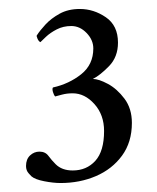

<svg xmlns="http://www.w3.org/2000/svg" viewBox="-20 -651 350 428"><path d="M158 -631Q189 -631 216 -612.5Q243 -594 243 -556Q243 -524 223 -503.5Q203 -483 187 -475Q200 -475 220.5 -464Q241 -453 257.5 -431Q274 -409 274 -377Q274 -334 252 -304Q230 -274 194 -258.5Q158 -243 115 -243Q99 -243 78.5 -247Q58 -251 50 -258Q50 -258 44 -264.5Q38 -271 38 -281Q38 -296 47 -304.5Q56 -313 68 -313Q81 -313 88 -303.5Q95 -294 104 -285Q118 -271 142 -271Q173 -271 192.5 -292.5Q212 -314 212 -359Q212 -395 190.5 -419Q169 -443 142 -443Q129 -443 118 -440Q107 -437 103 -436Q100 -439 98 -446Q96 -453 98 -456Q134 -464 161 -485.5Q188 -507 188 -543Q188 -562 173 -577.5Q158 -593 139 -593Q121 -593 106.5 -585.5Q92 -578 82.5 -569Q73 -560 70 -557Q66 -559 63.5 -565Q61 -571 62 -572Q69 -583 81.5 -596.5Q94 -610 113 -620.5Q132 -631 158 -631Z"/></svg>

Font: Amiri
Style: Italic
Weight: 400
Italic angle: 10°
Designer: Khaled Hosny
Version: Version 0.113